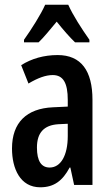

<svg xmlns="http://www.w3.org/2000/svg" viewBox="-20 -786 469 816"><path d="M270 -766H172C154 -725 114 -662 82 -617V-606H144C165 -626 192 -659 221 -694C249 -659 275 -629 299 -606H360V-617C327 -664 290 -721 270 -766ZM225 -552C167 -552 114 -537 70 -509L101 -431C141 -455 175 -467 204 -467C249 -467 268 -433 268 -361V-333L205 -330C93 -325 31 -265 31 -155C31 -69 66 10 151 10C210 10 246 -18 276 -74H279L295 0H373V-362C373 -485 325 -552 225 -552ZM268 -260V-208C268 -125 238 -74 191 -74C156 -74 137 -101 137 -159C137 -222 167 -254 227 -258Z"/></svg>

Font: Noto Sans Display Condensed Medium
Style: Regular
Weight: 500
Width: 3
Designer: Monotype Design Team
Foundry: Monotype Imaging Inc.
Version: Version 1.900